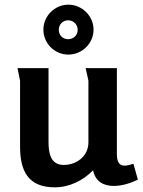

<svg xmlns="http://www.w3.org/2000/svg" viewBox="-20 -789 611 823"><path d="M273 -769C214 -769 166 -720 166 -662C166 -603 214 -555 273 -555C332 -555 381 -603 381 -662C381 -720 332 -769 273 -769ZM272 -702C295 -702 313 -684 313 -661C313 -638 295 -621 272 -621C249 -621 232 -638 232 -661C232 -684 249 -702 272 -702ZM188 -497H55L66 -443V-161C66 -57 100 14 215 14C277 14 336 -15 379 -59C389 -9 426 8 468 8C504 8 543 -5 571 -19L552 -87C537 -82 524 -79 514 -79C493 -79 481 -92 481 -129V-497H347C348 -492 359 -445 359 -443V-179C359 -120 309 -82 253 -82C195 -82 188 -136 188 -182Z"/></svg>

Font: Rosario
Style: Bold
Weight: 700
Designer: Hector Gatti
Foundry: Omnibus Type
Version: Version 1.100